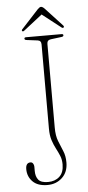

<svg xmlns="http://www.w3.org/2000/svg" viewBox="-58 -871 420 915"><g transform="rotate(-5 152.0 -414.0)"><path d="M230.5 -89Q230.5 -43 202 -16.2Q173.5 10.5 131.5 10.5Q85 10.5 61 -13.8Q37 -38 37 -73.5Q37 -104 60 -104Q67.5 -104 72 -97.2Q76.5 -90.5 76.5 -82V-61.5Q76.5 -35 89.2 -19.2Q102 -3.5 135.5 -3.5Q169 -3.5 190.2 -23Q211.5 -42.5 211.5 -81.5Q211.5 -104 204 -122.2Q196.5 -140.5 186.5 -159.2Q176.5 -178 169 -201Q161.5 -224 161.5 -256.5V-659.5Q161.5 -678 144.5 -680L92.5 -686.5Q82.5 -687.5 82.5 -694Q82.5 -700 91 -700H260.5Q269 -700 269 -694Q269 -687.5 259 -686.5L208 -680Q189.5 -678 189.5 -659.5V-259Q189.5 -220 199.8 -194Q210 -168 220.2 -144.2Q230.5 -120.5 230.5 -89ZM87 -733.5Q79.5 -727 76 -730Q71 -734 77 -740L157.5 -827.5Q167.5 -838 174 -838Q181.5 -838 191.5 -827.5L272.5 -740Q277.5 -734 272.5 -730Q268.5 -727 261 -733.5L174 -801.5Z"/></g></svg>

Font: Fraunces 144pt Soft Thin
Style: Regular
Weight: 100
Version: Version 1.000;[0bf87f6ff]